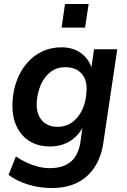

<svg xmlns="http://www.w3.org/2000/svg" viewBox="-20 -752 641 966"><path d="M242 194Q178 194 121.5 176.5Q65 159 23 128L60 35Q86 53 114 66Q142 79 171.5 86.5Q201 94 231 94Q296 94 334.5 63Q373 32 384 -33L396 -119L400 -118Q384 -85 358 -61.5Q332 -38 300 -26.5Q268 -15 232 -15Q171 -15 127.5 -42.5Q84 -70 61.5 -121Q39 -172 43 -240Q46 -298 65 -348Q84 -398 116 -435Q148 -472 192 -493Q236 -514 290 -514Q346 -514 386.5 -485.5Q427 -457 443 -405L439 -406L453 -504H570L501 -41Q491 35 457 87.5Q423 140 369 167Q315 194 242 194ZM270 -114Q313 -114 344.5 -137.5Q376 -161 394.5 -201.5Q413 -242 415 -290Q420 -347 391.5 -380.5Q363 -414 308 -414Q266 -414 235 -390.5Q204 -367 186.5 -328Q169 -289 165 -241Q161 -183 189 -148.5Q217 -114 270 -114ZM290 -613 307 -732H426L408 -613Z"/></svg>

Font: Nunitoga
Style: Bold Italic
Weight: 700
Italic angle: -9°
Designer: Vernon Adams
Foundry: Vernon Adams
Version: Version 1.0